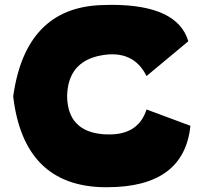

<svg xmlns="http://www.w3.org/2000/svg" viewBox="-20 -782 856 803"><path d="M592.8 -324.2Q638.7 -306.6 776.4 -255.9Q750 1 427.7 1Q420.9 1 414.1 1Q79.1 -4.9 35.2 -378.9Q86.9 -749 403.3 -760.7Q424.8 -761.7 446.3 -761.7Q722.7 -761.7 767.6 -609.4Q709 -560.5 592.8 -463.9Q537.1 -576.2 400.4 -549.8Q263.7 -523.4 260.7 -379.9Q262.7 -233.4 410.2 -220.7Q556.6 -209 592.8 -324.2Z"/></svg>

Font: Star Wars
Style: Regular
Weight: 400
Version: Version 1.0